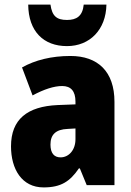

<svg xmlns="http://www.w3.org/2000/svg" viewBox="-20 -807 573 837"><path d="M444 -787H345C340 -736 313 -720 272 -720C227 -720 207 -737 200 -787H103C104 -670 170 -606 272 -606C371 -606 442 -677 444 -787ZM287 -563C204 -563 133 -545 76 -513L122 -391C172 -418 216 -432 251 -432C289 -432 309 -410 309 -364V-352L231 -349C99 -343 28 -287 28 -169C28 -70 75 10 170 10C246 10 285 -16 324 -73H328L358 0H479V-363C479 -496 406 -563 287 -563ZM275 -245 309 -247V-200C309 -153 280 -121 244 -121C216 -121 200 -139 200 -177C200 -220 223 -243 275 -245Z"/></svg>

Font: Noto Sans Sinhala UI Condensed Black
Style: Regular
Weight: 900
Width: 3
Designer: Jelle Bosma - Monotype Design Team
Foundry: Monotype Imaging Inc.
Version: Version 2.006